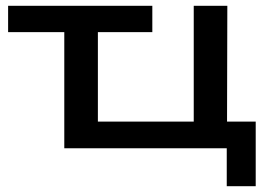

<svg xmlns="http://www.w3.org/2000/svg" viewBox="-20 -512 940 663"><path d="M763 131V0H202V-401H8V-492H506V-401H318V-92H649V-492H765L764 -92H863V131Z"/></svg>

Font: Nunito Sans 10pt Expanded SemiBold
Style: Regular
Weight: 600
Width: 7
Designer: Vernon Adams
Foundry: Vernon Adams
Version: Version 3.101;gftools[0.9.27]